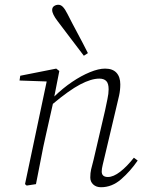

<svg xmlns="http://www.w3.org/2000/svg" viewBox="-20 -773 598 806"><path d="M131 0 92 6 85 0 176 -431 62 -435 65 -455 216 -485 229 -475 208 -368Q244 -403 282.5 -429Q321 -455 357.5 -470Q394 -485 421 -485Q453 -485 469 -467.5Q485 -450 485 -419Q485 -395 480 -372Q475 -349 468 -321L419 -114Q415 -97 411 -80.5Q407 -64 407 -53Q407 -30 433 -30Q456 -30 484.5 -52Q513 -74 542 -111L558 -99Q527 -54 488.5 -20.5Q450 13 404 13Q384 13 371.5 1.5Q359 -10 359 -28Q359 -47 362.5 -62Q366 -77 373 -103L421 -309Q426 -334 431 -357Q436 -380 436 -398Q436 -423 426 -433Q416 -443 397 -443Q363 -443 316.5 -418.5Q270 -394 202 -337L173 -208Q161 -156 151.5 -104.5Q142 -53 131 0ZM349 -550 332 -539Q305 -574 275 -614Q245 -654 222 -684Q199 -714 199 -731Q199 -742 207 -747.5Q215 -753 225 -753Q236 -753 245 -743Q254 -733 264 -713Q281 -679 305 -634.5Q329 -590 349 -550Z"/></svg>

Font: Source Serif Pro Light
Style: Italic
Weight: 300
Italic angle: -12°
Designer: Frank Grießhammer
Foundry: Adobe Systems Incorporated
Version: Version 3.001;hotconv 1.0.111;makeotfexe 2.5.65597